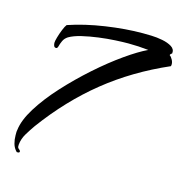

<svg xmlns="http://www.w3.org/2000/svg" viewBox="-82 -547 639 664"><g transform="rotate(15 237.0 -215.0)"><path d="M35 40Q24 29 20 14.5Q16 0 16 -15Q16 -20 16 -25Q16 -30 17 -34Q21 -70 49 -115Q77 -160 120 -207Q163 -254 211.5 -297Q260 -340 305.5 -372Q351 -404 383 -419Q365 -421 347 -422Q329 -423 311 -423Q292 -423 264 -421.5Q236 -420 205.5 -416Q175 -412 147.5 -405.5Q120 -399 103 -389Q92 -382 87 -371Q82 -360 80 -351.5Q78 -343 73 -343Q67 -343 65 -348.5Q63 -354 63 -359Q63 -365 67 -379Q71 -393 77 -408Q83 -423 88 -429Q147 -449 218 -459.5Q289 -470 350 -470Q361 -470 380.5 -469.5Q400 -469 420.5 -465Q441 -461 454.5 -452.5Q468 -444 466 -429Q460 -425 459 -421Q465 -417 470 -407.5Q475 -398 474 -389L473 -385Q349 -331 251 -252Q153 -173 72 -63Q60 -46 48.5 -27Q37 -8 35 13V20Q35 25 42 30Q45 33 45 35Q45 40 39 40Z"/></g></svg>

Font: The Nautigal
Style: Bold
Weight: 700
Designer: Robert E. Leuschke
Foundry: Robert E. Leuschke
Version: Version 1.100; ttfautohint (v1.8.3)